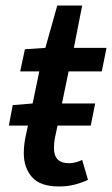

<svg xmlns="http://www.w3.org/2000/svg" viewBox="-20 -664 405 694"><path d="M193 10Q125 10 95.5 -24Q66 -58 66 -110Q66 -138 72 -168L81 -210H12L26 -284L98 -290L122 -406H53L70 -486L144 -491L187 -644H277L247 -491H365L348 -406H228L204 -290H324L308 -210H188L178 -163Q175 -145 175 -129Q175 -74 229 -74Q242 -74 254.5 -77.5Q267 -81 277 -86L298 -14Q280 -5 253 2.5Q226 10 193 10Z"/></svg>

Font: Source Sans 3 Semibold
Style: Italic
Weight: 600
Italic angle: -11°
Designer: Paul D. Hunt
Foundry: Adobe
Version: Version 3.052;hotconv 1.1.0;makeotfexe 2.6.0